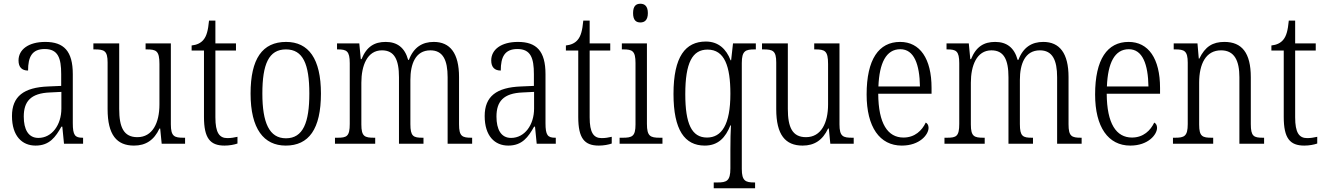

<svg xmlns="http://www.w3.org/2000/svg" viewBox="-20 -768 7080 1026"><path d="M170 10C245 10 277 -36 308 -91H313L322 0H424V-32H421C381 -32 369 -45 369 -110V-372C369 -495 321 -544 222 -544C132 -544 79 -503 79 -445C79 -409 97 -391 130 -391C130 -464 151 -506 219 -506C290 -506 307 -458 307 -372V-309L238 -306C107 -301 44 -253 44 -148C44 -41 98 10 170 10ZM185 -31C131 -31 107 -77 107 -145C107 -225 143 -270 248 -274L308 -277V-188C308 -101 258 -31 185 -31Z M696 10C759 10 803 -19 832 -81H836L844 0H969V-32H962C912 -32 893 -38 893 -104V-536H758V-504H763C815 -504 832 -497 832 -426V-210C832 -111 795 -35 714 -35C641 -35 617 -88 617 -186V-536H479V-504H486C537 -504 555 -497 555 -434V-185C555 -47 604 10 696 10Z M1180 10C1206 10 1232 5 1249 -1V-37C1230 -33 1216 -30 1195 -30C1152 -30 1131 -59 1131 -141V-498H1241V-536H1131V-658H1097C1092 -605 1084 -575 1067 -555C1053 -538 1032 -528 1004 -525V-498H1070V-143C1070 -29 1103 10 1180 10Z M1507 10C1630 10 1695 -78 1695 -268C1695 -454 1629 -544 1509 -544C1382 -544 1319 -454 1319 -268C1319 -79 1390 10 1507 10ZM1508 -29C1419 -29 1382 -112 1382 -268C1382 -425 1416 -504 1508 -504C1599 -504 1633 -426 1633 -268C1633 -114 1600 -29 1508 -29Z M1770 0H1985V-32H1980C1929 -32 1911 -38 1911 -103V-326C1911 -417 1942 -499 2021 -499C2087 -499 2112 -450 2112 -355V0H2243V-32H2238C2189 -32 2173 -39 2173 -105V-341C2173 -426 2200 -499 2280 -499C2347 -499 2372 -447 2372 -355V0H2503V-32H2500C2450 -32 2433 -39 2433 -104V-356C2433 -484 2385 -544 2298 -544C2237 -544 2191 -516 2165 -448H2161C2143 -514 2102 -544 2041 -544C1981 -544 1939 -519 1912 -452H1908L1900 -536H1781V-504H1785C1832 -504 1849 -496 1849 -430V-106C1849 -39 1833 -32 1783 -32H1770Z M2696 10C2771 10 2803 -36 2834 -91H2839L2848 0H2950V-32H2947C2907 -32 2895 -45 2895 -110V-372C2895 -495 2847 -544 2748 -544C2658 -544 2605 -503 2605 -445C2605 -409 2623 -391 2656 -391C2656 -464 2677 -506 2745 -506C2816 -506 2833 -458 2833 -372V-309L2764 -306C2633 -301 2570 -253 2570 -148C2570 -41 2624 10 2696 10ZM2711 -31C2657 -31 2633 -77 2633 -145C2633 -225 2669 -270 2774 -274L2834 -277V-188C2834 -101 2784 -31 2711 -31Z M3180 10C3206 10 3232 5 3249 -1V-37C3230 -33 3216 -30 3195 -30C3152 -30 3131 -59 3131 -141V-498H3241V-536H3131V-658H3097C3092 -605 3084 -575 3067 -555C3053 -538 3032 -528 3004 -525V-498H3070V-143C3070 -29 3103 10 3180 10Z M3402 -648C3424 -648 3442 -660 3442 -698C3442 -736 3424 -748 3402 -748C3379 -748 3363 -736 3363 -698C3363 -660 3379 -648 3402 -648ZM3291 0H3520V-32H3506C3455 -32 3437 -40 3437 -106V-536H3303V-504H3311C3359 -504 3376 -496 3376 -431V-103C3376 -39 3358 -32 3307 -32H3291Z M3794 238H4015V207H4011C3964 207 3944 199 3944 135V-431C3944 -497 3964 -504 4013 -504H4019V-536H3897L3887 -446H3884C3861 -506 3819 -546 3752 -546C3643 -546 3579 -466 3579 -266C3579 -73 3639 10 3746 10C3818 10 3857 -33 3883 -98H3886C3884 -74 3883 -12 3883 33V132C3883 199 3863 207 3814 207H3794ZM3758 -33C3676 -33 3642 -107 3642 -265C3642 -433 3680 -503 3761 -503C3852 -503 3883 -414 3883 -267C3883 -101 3836 -33 3758 -33Z M4269 10C4332 10 4376 -19 4405 -81H4409L4417 0H4542V-32H4535C4485 -32 4466 -38 4466 -104V-536H4331V-504H4336C4388 -504 4405 -497 4405 -426V-210C4405 -111 4368 -35 4287 -35C4214 -35 4190 -88 4190 -186V-536H4052V-504H4059C4110 -504 4128 -497 4128 -434V-185C4128 -47 4177 10 4269 10Z M4799 10C4895 10 4942 -49 4942 -85C4942 -100 4935 -109 4927 -113C4907 -71 4869 -33 4808 -33C4724 -33 4674 -107 4673 -267H4958V-298C4958 -455 4896 -544 4790 -544C4676 -544 4611 -451 4611 -263C4611 -89 4681 10 4799 10ZM4896 -306H4674C4679 -431 4715 -505 4791 -505C4865 -505 4894 -424 4896 -306Z M5027 0H5242V-32H5237C5186 -32 5168 -38 5168 -103V-326C5168 -417 5199 -499 5278 -499C5344 -499 5369 -450 5369 -355V0H5500V-32H5495C5446 -32 5430 -39 5430 -105V-341C5430 -426 5457 -499 5537 -499C5604 -499 5629 -447 5629 -355V0H5760V-32H5757C5707 -32 5690 -39 5690 -104V-356C5690 -484 5642 -544 5555 -544C5494 -544 5448 -516 5422 -448H5418C5400 -514 5359 -544 5298 -544C5238 -544 5196 -519 5169 -452H5165L5157 -536H5038V-504H5042C5089 -504 5106 -496 5106 -430V-106C5106 -39 5090 -32 5040 -32H5027Z M6020 10C6116 10 6163 -49 6163 -85C6163 -100 6156 -109 6148 -113C6128 -71 6090 -33 6029 -33C5945 -33 5895 -107 5894 -267H6179V-298C6179 -455 6117 -544 6011 -544C5897 -544 5832 -451 5832 -263C5832 -89 5902 10 6020 10ZM6117 -306H5895C5900 -431 5936 -505 6012 -505C6086 -505 6115 -424 6117 -306Z M6248 0H6463V-32H6456C6406 -32 6388 -38 6388 -102V-326C6388 -427 6424 -499 6505 -499C6577 -499 6603 -443 6603 -355V0H6735V-32H6729C6680 -32 6664 -39 6664 -105V-355C6664 -486 6616 -544 6523 -544C6460 -544 6420 -519 6389 -455H6386L6379 -536H6252V-504H6260C6308 -504 6327 -497 6327 -433V-105C6327 -39 6308 -32 6258 -32H6248Z M6950 10C6976 10 7002 5 7019 -1V-37C7000 -33 6986 -30 6965 -30C6922 -30 6901 -59 6901 -141V-498H7011V-536H6901V-658H6867C6862 -605 6854 -575 6837 -555C6823 -538 6802 -528 6774 -525V-498H6840V-143C6840 -29 6873 10 6950 10Z"/></svg>

Font: Noto Serif Hebrew Condensed Light
Style: Regular
Weight: 300
Width: 3
Designer: Monotype Design Team
Foundry: Monotype Imaging Inc.
Version: Version 2.004